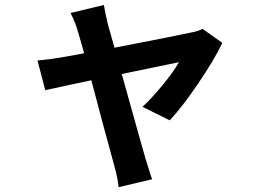

<svg xmlns="http://www.w3.org/2000/svg" viewBox="-20 -655 1040 777"><path d="M667 -168 556.6 -222.7Q593.8 -256.8 638.7 -311.5Q683.6 -366.2 704.1 -403.3Q569.3 -376 472.7 -355.5Q557.6 -50.8 569.3 -11.7Q570.3 -9.8 580.6 24.4Q590.8 58.6 595.7 70.3L460 102.5Q456.1 63.5 442.4 15.6Q396.5 -151.4 349.6 -330.1Q223.6 -303.7 163.1 -290L131.8 -410.2Q184.6 -415 223.6 -421.9Q243.2 -424.8 320.3 -439.5Q311.5 -473.6 293.9 -532.2Q286.1 -560.5 265.6 -602.5L400.4 -634.8Q403.3 -614.3 416 -558.6L443.4 -461.9Q695.3 -510.7 749 -522.5Q778.3 -527.3 799.8 -538.1L879.9 -481.4Q847.7 -414.1 783.2 -318.8Q718.8 -223.6 667 -168Z"/></svg>

Font: Gen Shin Gothic Monospace Bold
Style: Bold
Weight: 700
Designer: [Source Han Sans]
Ryoko NISHIZUKA  (kana & ideographs); Paul D. Hunt (Latin, Greek & Cyrillic); Wenlong ZHANG  (bopomofo
Version: Version 1.002.20150607